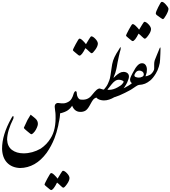

<svg xmlns="http://www.w3.org/2000/svg" viewBox="-20 -1536 1815 2046"><path d="M621.6 -341.8Q608.4 -185.1 560.1 -61.5Q527.8 20.5 477.5 92.3Q358.9 252.9 192.4 254.4Q106 250.5 55.4 197.5Q4.9 144.5 2 49.8Q1.5 -99.6 100.1 -274.4Q119.1 -309.6 122.8 -296.9Q126.5 -284.2 122.1 -271Q57.1 -142.1 55.7 -48.3Q59.1 24.9 107.2 61.3Q155.3 97.7 230.5 98.1Q325.7 98.1 413.6 47.9Q479 3.9 518.6 -61.5Q578.6 -152.8 571.8 -313.5Q571.3 -334.5 567.6 -355.5Q564 -376.5 563 -397.5Q563 -420.4 575.4 -430.7Q587.9 -440.9 605 -438Q635.7 -423.8 621.6 -341.8ZM382.8 -228.5Q385.7 -213.9 380.6 -196.3Q375.5 -178.7 363.8 -156.7Q353 -135.3 334 -117.2Q321.3 -105.5 314 -105.5Q309.6 -105.5 293.9 -118.2Q278.3 -130.9 265.4 -141.6Q252.4 -152.3 243.2 -161.1Q234.4 -169.9 234.4 -175.8Q262.7 -238.8 272.9 -257.8Q284.2 -276.9 306.6 -314Q319.8 -303.2 339.4 -288.1Q358.9 -272.9 369.4 -259.8Q379.9 -246.6 382.8 -228.5Z M835 -475.6Q841.3 -463.4 844 -446Q846.7 -428.7 846.2 -409.9Q845.7 -391.1 842.8 -373.5Q839.8 -356 835 -343.8Q805.7 -343.8 783.7 -360.4Q761.7 -376.5 748.5 -409.7Q731 -380.9 703.1 -361.1Q675.3 -341.3 619.6 -327.6Q621.1 -318.8 616.7 -285.6Q612.3 -253.4 605 -225.1Q584.5 -308.6 605 -438Q634.3 -433.1 659.9 -434.8Q685.5 -436.5 716.3 -455.6Q747.1 -474.6 765.1 -538.6Q775.4 -565.4 786.9 -564.7Q798.3 -564 798.8 -535.6Q799.3 -526.4 802 -516.6Q804.7 -506.8 809.3 -498.5Q814 -490.2 820.3 -483.9Q826.7 -477.5 835 -475.6ZM454.6 431.6Q454.6 436 476.3 453.6Q498 471.2 508.3 480Q519 489.3 524.9 489.3Q548.3 489.3 587.9 409.7Q604 421.4 625.2 442.6Q646.5 463.9 654.8 463.9Q667 463.9 693.4 426.3Q720.7 388.2 720.7 360.4Q719.2 336.9 693.8 310.3Q668.5 283.7 650.4 283.7Q644 284.2 626.2 314Q608.4 343.8 593.8 367.7Q581.5 350.1 557.6 327.1Q533.7 304.2 521.5 309.1Q514.2 312.5 484.4 367.2Q454.6 421.9 454.6 431.6Z M1041.5 -497.6Q1022.5 -500.5 1008.3 -497.6Q986.3 -490.2 972.7 -474.1Q962.9 -462.4 933.6 -408.2Q909.7 -366.2 886.5 -354.5Q863.3 -342.8 835 -343.8Q825.2 -349.6 819.8 -364.5Q814.5 -379.4 814.2 -398.4Q814 -417.5 819.1 -438Q824.2 -458.5 835 -475.6Q874.5 -469.7 904.8 -480.7Q935.1 -491.7 957 -520Q993.2 -564.9 1010 -578.9Q1026.9 -592.8 1041.5 -593.3Q1050.8 -582.5 1054.7 -569.6Q1058.6 -556.6 1058.1 -543.5Q1057.6 -530.3 1053.2 -518.3Q1048.8 -506.3 1041.5 -497.6ZM756.8 -1001Q756.8 -1010.7 786.6 -1065.4Q816.4 -1120.1 823.7 -1123.5Q835.9 -1128.4 859.9 -1105.5Q883.8 -1082.5 896 -1064.9Q910.6 -1088.9 928.5 -1118.7Q946.3 -1148.4 952.6 -1148.9Q970.7 -1148.9 996.1 -1122.3Q1021.5 -1095.7 1022.9 -1072.3Q1022.9 -1044.4 995.6 -1006.3Q969.2 -968.8 957 -968.8Q948.7 -968.8 927.5 -990Q906.2 -1011.2 890.1 -1022.9Q850.6 -943.4 827.1 -943.4Q821.3 -943.4 810.5 -952.6Q800.3 -961.4 778.6 -979Q756.8 -996.6 756.8 -1001Z M1242.2 -610.4Q1266.1 -623.5 1277.8 -635.3Q1296.9 -654.3 1296.9 -666.5Q1296.9 -673.3 1279.3 -679.7Q1261.7 -686.5 1246.6 -686.5Q1223.6 -686.5 1203.1 -670.9Q1188 -660.6 1167.5 -635.3L1125 -581.5Q1126.5 -578.6 1140.1 -578.6Q1163.6 -578.6 1187 -585.4Q1211.4 -591.8 1242.2 -610.4ZM1041.5 -593.3Q1047.9 -591.3 1062 -586.9Q1077.1 -581.5 1087.4 -581.5Q1091.8 -587.4 1091.8 -587.4Q1110.4 -610.8 1110.4 -610.4Q1122.6 -627.9 1129.4 -643.1Q1137.2 -661.6 1144.5 -679.2Q1151.9 -696.8 1157.7 -734.9Q1163.1 -763.2 1169.4 -814Q1173.3 -851.1 1185.1 -890.1Q1196.8 -925.3 1220.7 -966.3Q1223.1 -969.7 1240.7 -997.6Q1246.6 -1004.9 1261.2 -1032.2Q1270.5 -1037.1 1264.6 -1006.3Q1257.3 -985.4 1247.1 -938.5Q1236.8 -895 1232.4 -868.7Q1228 -842.3 1225.1 -826.9Q1222.2 -811.5 1219.2 -798.3Q1213.4 -773.4 1209 -759.8Q1207 -752.9 1203.6 -745.6Q1200.2 -738.3 1197.3 -729.5Q1189.5 -711.4 1190.9 -706.1L1211.9 -726.6Q1231.9 -745.1 1253.9 -758.3Q1273.4 -770 1296.9 -770Q1321.3 -770 1337.9 -756.8Q1354 -743.7 1354 -720.7Q1354 -698.7 1336.4 -659.2Q1314.5 -613.3 1270.5 -560.5Q1244.1 -529.8 1201.7 -502Q1141.1 -465.8 1088.9 -465.8Q1050.3 -465.8 1021.5 -482.9Q1000.5 -500.5 980 -520Q991.2 -552.2 1007.1 -569.3Q1022.9 -586.4 1041.5 -593.3Z M1512.2 -742.2Q1512.2 -761.2 1497.6 -772.9Q1482.4 -783.7 1464.8 -783.7Q1441.4 -783.7 1426.8 -764.6Q1412.1 -744.1 1412.1 -734.9Q1412.1 -719.2 1428.2 -714.4Q1444.3 -709 1459.5 -709Q1478.5 -709 1497.1 -718.8Q1512.2 -728 1512.2 -742.2ZM1579.6 -677.7Q1553.2 -655.8 1525.4 -644.3Q1497.6 -632.8 1459 -630.9Q1445.8 -628.4 1422.4 -611.8Q1419.4 -609.4 1395 -593.3Q1371.6 -577.1 1357.9 -570.8Q1325.7 -553.2 1310.1 -545.9Q1277.8 -529.8 1253.4 -519.8Q1229 -509.8 1208 -502.9Q1187 -496.1 1168 -493.7Q1151.4 -490.7 1151.4 -498Q1151.4 -509.8 1190.9 -537.6Q1232.4 -564 1280.3 -585.9L1344.7 -620.6Q1359.4 -629.4 1372.1 -638.4Q1384.8 -647.5 1384.8 -650.4Q1381.3 -653.3 1376 -658.7Q1365.7 -670.4 1365.7 -689.9Q1365.7 -711.9 1412.1 -790.5Q1424.3 -814 1437.5 -829.1Q1463.9 -862.3 1493.2 -862.3Q1519 -862.3 1532.2 -842.3Q1545.4 -822.8 1545.4 -796.4Q1545.4 -776.4 1543.2 -763.7Q1541 -751 1530.8 -722.2Q1550.3 -724.6 1579.6 -739.3Q1582 -735.4 1585 -725.1Q1586.9 -716.3 1586.9 -707.5Q1586.9 -696.8 1585.4 -692.4Q1584 -685.5 1579.6 -677.7ZM1323.2 -1155.8Q1323.2 -1165.5 1353 -1220.2Q1382.8 -1274.9 1390.1 -1278.3Q1402.3 -1283.2 1426.3 -1260.3Q1450.2 -1237.3 1462.4 -1219.7Q1477.1 -1243.7 1494.9 -1273.4Q1512.7 -1303.2 1519 -1303.7Q1537.1 -1303.7 1562.5 -1277.1Q1587.9 -1250.5 1589.4 -1227.1Q1589.4 -1199.2 1562 -1161.1Q1535.6 -1123.5 1523.4 -1123.5Q1515.1 -1123.5 1493.9 -1144.8Q1472.7 -1166 1456.5 -1177.7Q1417 -1098.1 1393.6 -1098.1Q1387.7 -1098.1 1377 -1107.4Q1366.7 -1116.2 1345 -1133.8Q1323.2 -1151.4 1323.2 -1155.8Z M1580.1 -739.3Q1597.7 -751.5 1609.9 -770Q1623 -788.1 1623 -806.6V-855Q1623 -872.6 1628.9 -893.6Q1639.2 -922.9 1650.4 -947.3L1680.2 -1019.5Q1681.2 -1024.9 1687.5 -1031.2Q1690.4 -1031.2 1690.4 -1016.1L1689 -963.9L1686 -900.9Q1686 -868.2 1672.9 -826.2Q1660.6 -784.7 1640.6 -752.4Q1610.8 -703.1 1580.1 -677.7Q1572.3 -693.4 1571.3 -709.2Q1570.3 -725.1 1580.1 -739.3ZM1640.1 -1392.6Q1640.1 -1408.7 1666 -1460Q1691.9 -1511.2 1699.7 -1515.1Q1715.3 -1522 1744.4 -1491Q1773.4 -1460 1775.4 -1442.4Q1775.4 -1419.4 1751 -1375.7Q1726.6 -1332 1715.8 -1332Q1711.4 -1332 1687 -1348.9Q1662.6 -1365.7 1650.4 -1375.5Q1640.1 -1384.3 1640.1 -1392.6Z"/></svg>

Font: IranNastaliq
Style: Regular
Weight: 400
Designer: Hossein Zahedi
Version: Version 1.5